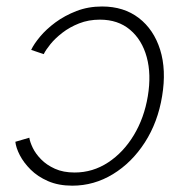

<svg xmlns="http://www.w3.org/2000/svg" viewBox="-20 -569 580 598"><path d="M205.1 9.3Q162.1 9.3 129.6 -4.9Q97.2 -19 75.4 -40.8Q53.7 -62.5 41.7 -85.7Q29.8 -108.9 27.8 -127.4L71.3 -140.1Q73.2 -127 82 -108.6Q90.8 -90.3 107.9 -72.8Q125 -55.2 150.9 -43.5Q176.8 -31.7 212.4 -31.7Q269 -31.7 316.7 -63Q364.3 -94.2 396.7 -147.9Q429.2 -201.7 440.4 -269.5Q451.7 -337.4 437 -391.1Q422.4 -444.8 385 -476.3Q347.7 -507.8 291 -507.8Q255.9 -507.8 226.3 -496.1Q196.8 -484.4 174.3 -467Q151.9 -449.7 137.2 -431.6Q122.6 -413.6 116.2 -400.4L77.1 -413.6Q85.4 -431.6 104.7 -454.8Q124 -478 152.8 -499.3Q181.6 -520.5 218.3 -534.7Q254.9 -548.8 297.9 -548.8Q365.7 -548.8 412.4 -512.9Q459 -477.1 478.8 -414.1Q498.5 -351.1 484.9 -269.5Q471.7 -188.5 431.2 -125.5Q390.6 -62.5 331.8 -26.6Q272.9 9.3 205.1 9.3Z"/></svg>

Font: Inter 17pt ExtraLight
Style: Italic
Weight: 250
Italic angle: -9.3988°
Version: Version 4.001;git-66647c0bb